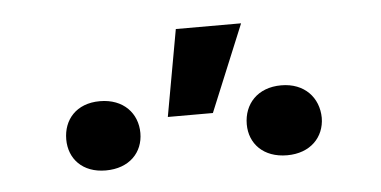

<svg xmlns="http://www.w3.org/2000/svg" viewBox="-30 -872 608 306"><g transform="rotate(-5 274.0 -719.0)"><path d="M306.8 -688.9 364 -827.4H259.6L234.7 -688.9ZM70.3 -667.3C70.3 -636.4 91.6 -612.6 128.9 -612.6C166.9 -612.6 188.9 -636.4 188.9 -667.3C188.9 -698.5 166.9 -723.4 128.9 -723.4C90.9 -723.4 70.3 -698.5 70.3 -667.3ZM359 -666.2C359 -635.3 381 -611.5 419 -611.5C456.3 -611.5 478.7 -635.3 479 -666.2C478.7 -698.5 456.3 -723.4 419 -723.4C381 -723.4 359 -698.5 359 -666.2Z"/></g></svg>

Font: Inter 465
Style: Regular
Weight: 400
Designer: Rasmus Andersson
Foundry: rsms
Version: Version 3.019;Glyphs 3.1.2 (3151)